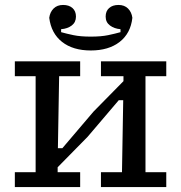

<svg xmlns="http://www.w3.org/2000/svg" viewBox="-20 -756 732 776"><path d="M40 0V-60H124V-448H40V-508H304V-448H219L214 -157H232L358 -305L479 -428V-448H388V-508H652V-448H568V-60H652V0H388V-60H473L478 -351H460L334 -203L213 -80V-60H304V0ZM347 -552Q275 -552 231 -586.5Q187 -621 179 -684Q182 -707 196.5 -721.5Q211 -736 235 -736Q259 -736 273 -723.5Q287 -711 287 -689Q287 -666 270 -653Q253 -640 227 -638V-626Q248 -620 276.5 -614Q305 -608 347 -608Q389 -608 417.5 -614Q446 -620 467 -626V-638Q442 -640 424.5 -653Q407 -666 407 -689Q407 -711 421 -723.5Q435 -736 459 -736Q483 -736 497.5 -721.5Q512 -707 515 -684Q508 -621 463.5 -586.5Q419 -552 347 -552Z"/></svg>

Font: Source Serif 4 Caption
Style: Regular
Weight: 400
Designer: Frank Grießhammer
Foundry: Adobe Systems Incorporated
Version: Version 4.004;hotconv 1.0.117;makeotfexe 2.5.65602